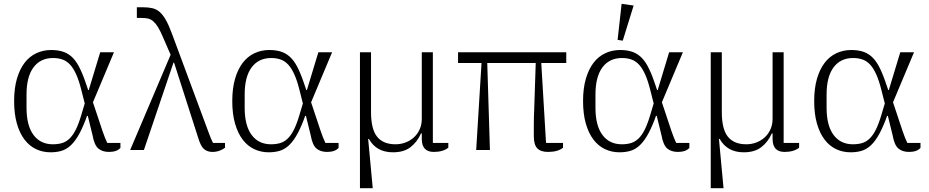

<svg xmlns="http://www.w3.org/2000/svg" viewBox="-20 -786 4869 1006"><path d="M611 -11Q592 10 551 10Q516 10 495 -8Q474 -26 465 -77L440 -179H436L428 -157Q408 -105 388 -72Q368 -39 346.5 -20.5Q325 -2 300 5Q275 12 245 12Q204 12 169 -4.5Q134 -21 108.5 -54.5Q83 -88 68.5 -138.5Q54 -189 54 -256Q54 -323 68.5 -373Q83 -423 108.5 -456.5Q134 -490 170 -507Q206 -524 248 -524Q280 -524 306 -516.5Q332 -509 353.5 -490.5Q375 -472 392.5 -439.5Q410 -407 427 -358L442 -314H445L505 -512H577L467 -250L518 -97Q524 -80 530 -64.5Q536 -49 542 -37H611ZM406 -315Q394 -363 379.5 -395.5Q365 -428 347.5 -447Q330 -466 308 -474Q286 -482 258 -482Q192 -482 155.5 -433Q119 -384 119 -291V-221Q119 -128 155.5 -79Q192 -30 257 -30Q284 -30 305.5 -36.5Q327 -43 345 -60.5Q363 -78 378 -108.5Q393 -139 407 -187L424 -244Z M874 -499 834 -591Q820 -624 808 -643.5Q796 -663 783.5 -674Q771 -685 756.5 -688.5Q742 -692 722 -692H697V-748H729Q757 -748 778.5 -743Q800 -738 817 -723Q834 -708 849 -681.5Q864 -655 880 -612L1076 -84Q1080 -73 1085.5 -60Q1091 -47 1096 -37H1159V-12Q1148 -3 1130.5 3.5Q1113 10 1093 10Q1067 10 1049.5 -4.5Q1032 -19 1019 -62L892 -458H889L734 0H662Z M1754 -11Q1735 10 1694 10Q1659 10 1638 -8Q1617 -26 1608 -77L1583 -179H1579L1571 -157Q1551 -105 1531 -72Q1511 -39 1489.5 -20.5Q1468 -2 1443 5Q1418 12 1388 12Q1347 12 1312 -4.5Q1277 -21 1251.5 -54.5Q1226 -88 1211.5 -138.5Q1197 -189 1197 -256Q1197 -323 1211.5 -373Q1226 -423 1251.5 -456.5Q1277 -490 1313 -507Q1349 -524 1391 -524Q1423 -524 1449 -516.5Q1475 -509 1496.5 -490.5Q1518 -472 1535.5 -439.5Q1553 -407 1570 -358L1585 -314H1588L1648 -512H1720L1610 -250L1661 -97Q1667 -80 1673 -64.5Q1679 -49 1685 -37H1754ZM1549 -315Q1537 -363 1522.5 -395.5Q1508 -428 1490.5 -447Q1473 -466 1451 -474Q1429 -482 1401 -482Q1335 -482 1298.5 -433Q1262 -384 1262 -291V-221Q1262 -128 1298.5 -79Q1335 -30 1400 -30Q1427 -30 1448.5 -36.5Q1470 -43 1488 -60.5Q1506 -78 1521 -108.5Q1536 -139 1550 -187L1567 -244Z M1866 -512H1924V-199Q1924 -109 1956 -69.5Q1988 -30 2052 -30Q2080 -30 2105 -39.5Q2130 -49 2149 -66.5Q2168 -84 2179 -108.5Q2190 -133 2190 -164V-512H2248V-37H2329V-12Q2301 10 2253 10Q2190 10 2190 -58V-87H2186Q2166 -42 2131 -15Q2096 12 2039 12Q1952 12 1913 -58H1909L1933 200H1866Z M2503 -456H2380V-512H2947V-456H2816L2841 -37H2930V-12Q2903 10 2851 10Q2813 10 2795 -9Q2777 -28 2777 -72Q2777 -97 2777 -135.5Q2777 -174 2779 -212L2787 -456H2533L2547 0H2475Z M3592 -11Q3573 10 3532 10Q3497 10 3476 -8Q3455 -26 3446 -77L3421 -179H3417L3409 -157Q3389 -105 3369 -72Q3349 -39 3327.5 -20.5Q3306 -2 3281 5Q3256 12 3226 12Q3185 12 3150 -4.5Q3115 -21 3089.5 -54.5Q3064 -88 3049.5 -138.5Q3035 -189 3035 -256Q3035 -323 3049.5 -373Q3064 -423 3089.5 -456.5Q3115 -490 3151 -507Q3187 -524 3229 -524Q3261 -524 3287 -516.5Q3313 -509 3334.5 -490.5Q3356 -472 3373.5 -439.5Q3391 -407 3408 -358L3423 -314H3426L3486 -512H3558L3448 -250L3499 -97Q3505 -80 3511 -64.5Q3517 -49 3523 -37H3592ZM3387 -315Q3375 -363 3360.5 -395.5Q3346 -428 3328.5 -447Q3311 -466 3289 -474Q3267 -482 3239 -482Q3173 -482 3136.5 -433Q3100 -384 3100 -291V-221Q3100 -128 3136.5 -79Q3173 -30 3238 -30Q3265 -30 3286.5 -36.5Q3308 -43 3326 -60.5Q3344 -78 3359 -108.5Q3374 -139 3388 -187L3405 -244ZM3216 -577 3237 -766 3300 -757 3243 -573Z M3704 -512H3762V-199Q3762 -109 3794 -69.5Q3826 -30 3890 -30Q3918 -30 3943 -39.5Q3968 -49 3987 -66.5Q4006 -84 4017 -108.5Q4028 -133 4028 -164V-512H4086V-37H4167V-12Q4139 10 4091 10Q4028 10 4028 -58V-87H4024Q4004 -42 3969 -15Q3934 12 3877 12Q3790 12 3751 -58H3747L3771 200H3704Z M4803 -11Q4784 10 4743 10Q4708 10 4687 -8Q4666 -26 4657 -77L4632 -179H4628L4620 -157Q4600 -105 4580 -72Q4560 -39 4538.5 -20.5Q4517 -2 4492 5Q4467 12 4437 12Q4396 12 4361 -4.5Q4326 -21 4300.5 -54.5Q4275 -88 4260.5 -138.5Q4246 -189 4246 -256Q4246 -323 4260.5 -373Q4275 -423 4300.5 -456.5Q4326 -490 4362 -507Q4398 -524 4440 -524Q4472 -524 4498 -516.5Q4524 -509 4545.5 -490.5Q4567 -472 4584.5 -439.5Q4602 -407 4619 -358L4634 -314H4637L4697 -512H4769L4659 -250L4710 -97Q4716 -80 4722 -64.5Q4728 -49 4734 -37H4803ZM4598 -315Q4586 -363 4571.5 -395.5Q4557 -428 4539.5 -447Q4522 -466 4500 -474Q4478 -482 4450 -482Q4384 -482 4347.5 -433Q4311 -384 4311 -291V-221Q4311 -128 4347.5 -79Q4384 -30 4449 -30Q4476 -30 4497.5 -36.5Q4519 -43 4537 -60.5Q4555 -78 4570 -108.5Q4585 -139 4599 -187L4616 -244Z"/></svg>

Font: IBM Plex Serif Light
Style: Regular
Weight: 300
Designer: Mike Abbink, Paul van der Laan, Pieter van Rosmalen
Foundry: Bold Monday
Version: Version 3.001